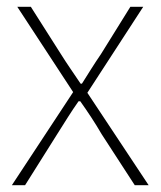

<svg xmlns="http://www.w3.org/2000/svg" viewBox="-20 -547 474 567"><path d="M15 0H54L149 -151C170 -184 190 -217 212 -248H217C239 -217 261 -184 280 -151L378 0H419L238 -273L403 -527H365L278 -387C258 -358 241 -330 222 -300H218C198 -330 178 -358 160 -387L71 -527H31L196 -275Z"/></svg>

Font: Genne Gothic ExtraLight
Style: Regular
Weight: 250
Designer: Ryoko NISHIZUKA (kana & ideographs); Paul D. Hunt (Latin, Greek & Cyrillic); Wenlong ZHANG (bopomofo); Sandoll Communica
Foundry: Adobe Systems Incorporated
Version: Version 1.004;PS 1.004;hotconv 16.6.51;makeotf.lib2.5.65220